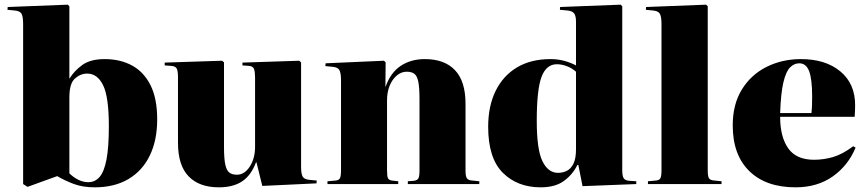

<svg xmlns="http://www.w3.org/2000/svg" viewBox="-20 -788 3708 822"><path d="M98 12 79 0V-685Q79 -714 73 -727.5Q67 -741 43 -743L12 -746L13 -758L270 -768L277 -761V-452H278Q297 -484 332 -509.5Q367 -535 428 -535Q495 -535 545.5 -507.5Q596 -480 624.5 -423Q653 -366 653 -277Q653 -188 621.5 -122.5Q590 -57 530 -21.5Q470 14 386 14Q335 14 297 0Q259 -14 225 -34ZM358 -8Q387 -8 406.5 -30.5Q426 -53 436 -105.5Q446 -158 446 -248Q446 -373 421.5 -423Q397 -473 353 -473Q325 -473 301 -452Q277 -431 277 -371V-46Q294 -29 315 -18.5Q336 -8 358 -8Z M917 14Q833 14 787.5 -33Q742 -80 742 -177V-458Q742 -486 736 -495.5Q730 -505 712 -506L685 -508V-520L931 -528L939 -521V-159Q939 -109 944.5 -83.5Q950 -58 962 -49Q974 -40 994 -40Q1027 -40 1049.5 -75Q1072 -110 1072 -159V-457Q1072 -480 1067.5 -492.5Q1063 -505 1045 -506L1018 -508V-520L1261 -528L1269 -521V-73Q1269 -45 1275.5 -32.5Q1282 -20 1305 -18L1336 -15L1335 -3L1103 8L1078 -93H1076Q1055 -37 1016.5 -11.5Q978 14 917 14Z M1382 0V-12L1416 -15Q1430 -16 1435 -24.5Q1440 -33 1440 -59V-444Q1440 -474 1433.5 -487Q1427 -500 1404 -502L1373 -505L1374 -517L1624 -528L1631 -521L1630 -417H1631Q1652 -477 1695.5 -506Q1739 -535 1799 -535Q1883 -535 1928 -487.5Q1973 -440 1973 -344V-58Q1973 -33 1979 -24.5Q1985 -16 2003 -15L2032 -12V0H1726V-12L1752 -14Q1767 -16 1771.5 -25Q1776 -34 1776 -58V-362Q1776 -412 1771 -437.5Q1766 -463 1754 -472Q1742 -481 1721 -481Q1698 -481 1678.5 -464.5Q1659 -448 1648 -420.5Q1637 -393 1637 -360V-59Q1637 -33 1641 -25Q1645 -17 1658 -15L1685 -12V0Z M2295 14Q2195 14 2132.5 -48.5Q2070 -111 2070 -245Q2070 -334 2102 -399Q2134 -464 2193.5 -499.5Q2253 -535 2337 -535Q2368 -535 2395.5 -527.5Q2423 -520 2446 -508V-695Q2446 -720 2438 -730.5Q2430 -741 2410 -743L2377 -746L2378 -758L2637 -768L2644 -761V-60Q2644 -36 2649.5 -26Q2655 -16 2673 -14L2704 -12V0L2474 9L2456 -82H2452Q2432 -41 2394.5 -13.5Q2357 14 2295 14ZM2369 -48Q2389 -48 2406.5 -56.5Q2424 -65 2435 -87Q2446 -109 2446 -149V-481Q2428 -497 2406 -505Q2384 -513 2364 -513Q2319 -513 2298.5 -459Q2278 -405 2278 -271Q2278 -147 2302.5 -97.5Q2327 -48 2369 -48Z M2754 0V-12L2787 -15Q2802 -16 2807 -24.5Q2812 -33 2812 -59V-686Q2812 -715 2805.5 -728Q2799 -741 2776 -743L2745 -746L2746 -758L3003 -768L3010 -761V-59Q3010 -33 3015.5 -24.5Q3021 -16 3040 -15L3069 -12V0Z M3386 14Q3259 14 3188 -55.5Q3117 -125 3117 -251Q3117 -342 3156.5 -405.5Q3196 -469 3262.5 -502Q3329 -535 3409 -535Q3514 -535 3577.5 -482.5Q3641 -430 3641 -338Q3641 -327 3640.5 -315Q3640 -303 3639 -288H3320Q3320 -202 3354.5 -153Q3389 -104 3465 -104Q3506 -104 3546 -115.5Q3586 -127 3633 -162L3643 -156Q3611 -79 3545 -32.5Q3479 14 3386 14ZM3320 -304H3454Q3456 -322 3456.5 -340Q3457 -358 3457 -375Q3457 -450 3444 -483.5Q3431 -517 3402 -517Q3380 -517 3362.5 -499.5Q3345 -482 3334 -436Q3323 -390 3320 -304Z"/></svg>

Font: Literata 72pt ExtraBold
Style: Regular
Weight: 800
Designer: Latin by Veronika Burian and Jose Scaglione. Greek by Irene Vlachou. Cyrillic by Vera Evstafieva.
Foundry: TypeTogether
Version: Version 3.002